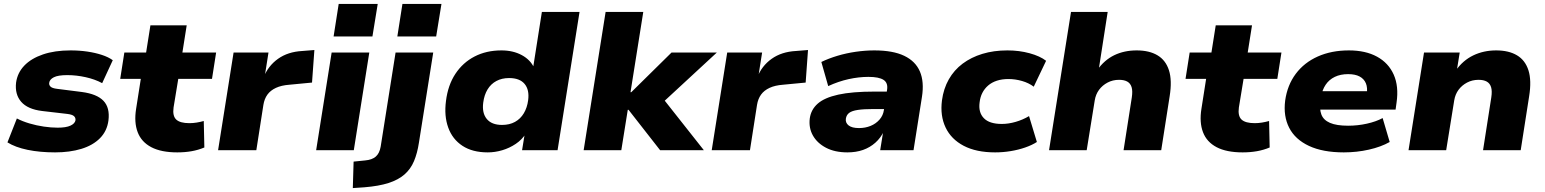

<svg xmlns="http://www.w3.org/2000/svg" viewBox="-20 -766 7878 979"><path d="M261 11Q183 11 120.5 -2Q58 -15 18 -40L66 -162Q95 -147 130.5 -136.5Q166 -126 203.5 -120.5Q241 -115 274 -115Q317 -115 339.5 -125.5Q362 -136 365 -153Q366 -166 357 -174Q348 -182 324 -185L195 -200Q121 -209 88 -247Q55 -285 62 -345Q69 -395 104 -431.5Q139 -468 199 -488.5Q259 -509 340 -509Q385 -509 425.5 -503Q466 -497 499.5 -486Q533 -475 555 -459L501 -342Q464 -362 416.5 -372.5Q369 -383 323 -383Q276 -383 254.5 -372Q233 -361 231 -344Q229 -333 237.5 -324.5Q246 -316 271 -313L397 -297Q474 -287 507.5 -252Q541 -217 533 -152Q526 -98 490 -61.5Q454 -25 395 -7Q336 11 261 11Z M884 11Q802 11 751.5 -15.5Q701 -42 682 -92Q663 -142 674 -211L698 -364H593L614 -498H725L747 -637H932L910 -498H1082L1061 -364H889L865 -218Q859 -175 878.5 -156.5Q898 -138 946 -138Q964 -138 982.5 -141Q1001 -144 1019 -149L1022 -14Q991 -1 957 5Q923 11 884 11Z M1092 0 1171 -498H1349L1329 -371H1324Q1347 -430 1397.5 -466Q1448 -502 1521 -506L1583 -511L1571 -345L1456 -334Q1415 -331 1387 -318Q1359 -305 1343.5 -283.5Q1328 -262 1323 -231L1287 0Z M1681 -580 1707 -746H1906L1879 -580ZM1592 0 1671 -498H1863L1784 0Z M2006 -580 2032 -746H2231L2204 -580ZM1779 193 1783 58 1842 52Q1877 49 1896 32.5Q1915 16 1921 -18L1997 -498H2189L2116 -38Q2108 15 2091 55.5Q2074 96 2042.5 123.5Q2011 151 1961.5 167Q1912 183 1838 189Z M2467 11Q2389 11 2338 -22.5Q2287 -56 2265.5 -115.5Q2244 -175 2254 -251Q2264 -332 2302 -389.5Q2340 -447 2400 -478Q2460 -509 2537 -509Q2596 -509 2640.5 -485Q2685 -461 2704 -419H2698L2743 -705H2935L2823 0H2642L2656 -86H2662Q2642 -54 2610 -32.5Q2578 -11 2541 0Q2504 11 2467 11ZM2540 -129Q2578 -129 2606 -144.5Q2634 -160 2651 -188.5Q2668 -217 2673 -255Q2680 -308 2655 -338Q2630 -368 2576 -368Q2539 -368 2511 -353Q2483 -338 2466 -310Q2449 -282 2444 -243Q2437 -190 2462 -159.5Q2487 -129 2540 -129Z M2956 0 3068 -705H3260L3195 -296H3199L3404 -498H3635L3344 -229V-285L3569 0H3346L3185 -206H3181L3148 0Z M3609 0 3688 -498H3866L3846 -371H3841Q3864 -430 3914.5 -466Q3965 -502 4038 -506L4100 -511L4088 -345L3973 -334Q3932 -331 3904 -318Q3876 -305 3860.5 -283.5Q3845 -262 3840 -231L3804 0Z M4301 11Q4237 11 4192 -12.5Q4147 -36 4125 -75Q4103 -114 4109 -162Q4115 -207 4149.5 -237.5Q4184 -268 4254.5 -283.5Q4325 -299 4439 -299H4522L4508 -210H4433Q4384 -210 4354 -205.5Q4324 -201 4310 -190.5Q4296 -180 4293 -161Q4290 -140 4307 -126.5Q4324 -113 4360 -113Q4392 -113 4419 -124Q4446 -135 4464.5 -156Q4483 -177 4487 -205L4503 -307Q4509 -343 4485.5 -358.5Q4462 -374 4408 -374Q4359 -374 4307 -362.5Q4255 -351 4203 -327L4168 -450Q4205 -468 4250 -481.5Q4295 -495 4343.5 -502Q4392 -509 4438 -509Q4533 -509 4590.5 -481.5Q4648 -454 4670.5 -401.5Q4693 -349 4681 -272L4638 0H4468L4484 -99H4488Q4471 -63 4443.5 -38.5Q4416 -14 4380.5 -1.5Q4345 11 4301 11Z M5054 11Q4958 11 4894 -22.5Q4830 -56 4801.5 -116Q4773 -176 4783 -254Q4791 -314 4818 -361.5Q4845 -409 4888.5 -441.5Q4932 -474 4989.5 -491.5Q5047 -509 5117 -509Q5177 -509 5230 -494.5Q5283 -480 5314 -456L5251 -324Q5226 -343 5191.5 -353Q5157 -363 5122 -363Q5089 -363 5063 -354.5Q5037 -346 5018.5 -330Q5000 -314 4989 -292.5Q4978 -271 4975 -244Q4968 -193 4996.5 -163.5Q5025 -134 5088 -134Q5122 -134 5158.5 -144.5Q5195 -155 5227 -174L5267 -42Q5242 -26 5207.5 -14Q5173 -2 5133.5 4.5Q5094 11 5054 11Z M5329 0 5441 -705H5628L5582 -409H5575Q5611 -460 5661.5 -484.5Q5712 -509 5776 -509Q5840 -509 5882 -484Q5924 -459 5940.5 -407.5Q5957 -356 5944 -275L5901 0H5709L5751 -269Q5756 -302 5750 -321.5Q5744 -341 5728 -350Q5712 -359 5686 -359Q5654 -359 5627.5 -345Q5601 -331 5584 -308Q5567 -285 5562 -254L5521 0Z M6316 11Q6234 11 6183.5 -15.5Q6133 -42 6114 -92Q6095 -142 6106 -211L6130 -364H6025L6046 -498H6157L6179 -637H6364L6342 -498H6514L6493 -364H6321L6297 -218Q6291 -175 6310.5 -156.5Q6330 -138 6378 -138Q6396 -138 6414.5 -141Q6433 -144 6451 -149L6454 -14Q6423 -1 6389 5Q6355 11 6316 11Z M6832 11Q6725 11 6654.5 -22Q6584 -55 6553.5 -114.5Q6523 -174 6533 -253Q6544 -332 6587 -389.5Q6630 -447 6699.5 -478Q6769 -509 6858 -509Q6943 -509 7001.5 -477Q7060 -445 7086.5 -385.5Q7113 -326 7101 -243L7096 -207H6683L6698 -301H6968L6949 -285Q6954 -319 6944.5 -341.5Q6935 -364 6912.5 -376Q6890 -388 6854 -388Q6815 -388 6786 -374Q6757 -360 6739.5 -334Q6722 -308 6716 -272L6713 -253Q6707 -211 6717.5 -182.5Q6728 -154 6761.5 -139.5Q6795 -125 6854 -125Q6903 -125 6950 -135.5Q6997 -146 7030 -164L7066 -42Q7022 -17 6960 -3Q6898 11 6832 11Z M7162 0 7241 -498H7423L7408 -405H7402Q7439 -458 7492 -483.5Q7545 -509 7609 -509Q7673 -509 7715 -484Q7757 -459 7773.5 -407.5Q7790 -356 7777 -275L7734 0H7542L7584 -269Q7589 -302 7583 -321.5Q7577 -341 7561 -350Q7545 -359 7519 -359Q7487 -359 7460.5 -345Q7434 -331 7417 -308Q7400 -285 7395 -254L7354 0Z"/></svg>

Font: Nunito Sans 10pt SemiExpanded Black
Style: Italic
Weight: 900
Width: 6
Italic angle: -9°
Designer: Vernon Adams
Foundry: Vernon Adams
Version: Version 3.101;gftools[0.9.27]